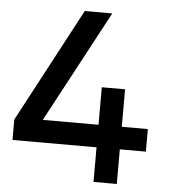

<svg xmlns="http://www.w3.org/2000/svg" viewBox="-51 -747 703 793"><g transform="rotate(5 300.5 -350.0)"><path d="M366 0V-143.5H17.5V-228L268.5 -700H382.5L135 -237H366V-392.5H462.5V-237H570.5V-143.5H462.5V0Z"/></g></svg>

Font: Geologica Thin Roman
Style: Regular
Weight: 400
Version: Version 1.010;gftools[0.9.28]